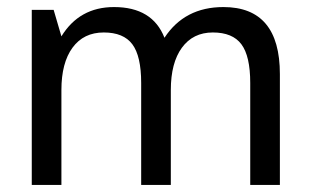

<svg xmlns="http://www.w3.org/2000/svg" viewBox="-20 -524 881 544"><path d="M274 -432Q217 -432 185.5 -389Q154 -346 154 -269V0H70V-496H132L154 -421Q205 -504 303 -504Q412 -504 446 -417Q503 -504 613 -504Q773 -504 773 -314V0H689V-289Q689 -365 664 -398.5Q639 -432 583 -432Q527 -432 495.5 -389Q464 -346 464 -269V0H380V-289Q380 -365 355 -398.5Q330 -432 274 -432Z"/></svg>

Font: Atkinson Hyperlegible Pro
Style: Regular
Weight: 400
Designer: Elliott Scott, Megan Eiswerth, Linus Boman, Theodore Petrosky, Jacob Perez
Foundry: Braille Institute
Version: Version 1.5.1